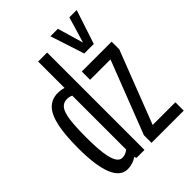

<svg xmlns="http://www.w3.org/2000/svg" viewBox="-226 -905 1032 1032"><g transform="rotate(-45 290.0 -389.5)"><path d="M209 0 202.5 -12.5Q189.5 -1.9 170.7 4.1Q151.8 10 133 10Q78.4 10 50.9 -57.6Q23.4 -125.2 23.4 -257.7Q23.4 -359.6 37.2 -423Q51 -486.5 80.5 -516.3Q110.1 -546.2 156.4 -546.2Q166.8 -546.2 178 -544.7Q189.2 -543.2 200.7 -539.4V-740H269V0ZM200.7 -70.3V-480.9Q189 -485.9 182.2 -487.1Q175.4 -488.3 168.2 -488.3Q140.5 -488.3 124.4 -468.2Q108.3 -448.2 101.6 -400.1Q94.9 -351.9 94.9 -266.4Q94.9 -193.8 101.4 -146.6Q107.9 -99.3 121.3 -76.6Q134.6 -53.9 154 -53.9Q162.9 -53.9 170.5 -55.6Q178 -57.3 185.2 -61Q192.4 -64.8 200.7 -70.3ZM322.7 0V-58.3L483.8 -473.2H328.7V-536.2H555.6V-478.5L395 -63.6H567.5V0ZM543.2 -789.4 479 -595.4H406.6L343.4 -789.4H400.2L443.3 -641.5L487.4 -789.4Z"/></g></svg>

Font: Georama ExtraCondensed Thin
Style: Regular
Weight: 100
Width: 2
Designer: Jean-Baptiste Levee
Foundry: Production Type
Version: Version 1.001